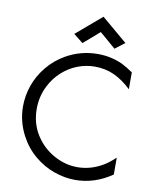

<svg xmlns="http://www.w3.org/2000/svg" viewBox="-96 -952 823 1035"><g transform="rotate(10 315.5 -434.5)"><path d="M62 -445.8Q82 -502.4 121.6 -550.8Q161.1 -599.1 216.8 -631.3Q297.9 -677.7 391.1 -677.7Q463.9 -677.7 527.3 -648.4Q552.2 -636.2 587.9 -611.8V-519.5Q542.5 -563 494.1 -585.4Q445.8 -607.9 386.2 -607.9Q338.4 -607.9 292.5 -590.1Q246.6 -572.3 209 -538.3Q171.4 -504.4 147.5 -457.5Q117.2 -397.9 117.2 -330.1Q117.2 -250.5 156.2 -188.5Q195.3 -126.5 257.8 -92Q320.3 -57.6 386.7 -57.6Q460.9 -57.6 528.8 -98.6Q552.2 -112.3 587.9 -145V-52.7Q493.7 12.2 387.2 12.2Q329.6 12.2 271.5 -8.3Q213.4 -28.8 163.3 -70.6Q113.3 -112.3 81.1 -173.3Q42 -247.6 42 -330.6Q42 -388.7 62 -445.8ZM385.7 -880.9 526.4 -761.7 473.6 -721.2 385.7 -796.9 298.3 -721.2 246.6 -762.2Z"/></g></svg>

Font: NMS Futura Pro Book
Style: Regular
Weight: 400
Designer: Blend3rman
Version: Version 0.1